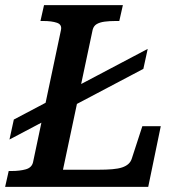

<svg xmlns="http://www.w3.org/2000/svg" viewBox="-37 -730 710 750"><path d="M0 -185 17 -263 540 -539 523 -461ZM443 -710 429 -648H415Q391 -648 372 -645.5Q353 -643 341 -636Q329 -629 325 -614L209 -67H347Q379 -67 402 -69Q425 -71 440 -76Q455 -81 464.5 -89.5Q474 -98 478 -111L519 -237H591L542 0H-17L-3 -62H8Q40 -62 63.5 -68.5Q87 -75 92 -96L201 -612Q206 -634 185.5 -641Q165 -648 132 -648H121L135 -710Z"/></svg>

Font: Roboto Serif Medium
Style: Italic
Weight: 500
Italic angle: -10°
Designer: Greg Gazdowicz
Foundry: Commercial Type
Version: Version 1.008